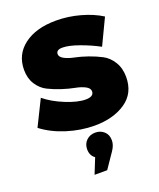

<svg xmlns="http://www.w3.org/2000/svg" viewBox="-179 -820 1022 1231"><g transform="rotate(-20 332.0 -204.0)"><path d="M291 -505Q291 -485 318 -470.5Q345 -456 385 -448Q425 -440 472.5 -423.5Q520 -407 560 -386Q600 -365 627 -321.5Q654 -278 654 -218Q654 -107 570 -50Q486 7 359 7Q266 7 171.5 -22.5Q77 -52 8 -105L94 -279Q147 -235 227 -202.5Q307 -170 361 -170Q417 -170 417 -206Q417 -227 390 -241.5Q363 -256 323 -263.5Q283 -271 235.5 -286.5Q188 -302 148 -322Q108 -342 81 -383.5Q54 -425 54 -483Q54 -588 135.5 -649.5Q217 -711 354 -711Q436 -711 517.5 -688.5Q599 -666 659 -628L575 -452Q516 -484 446.5 -509Q377 -534 334 -534Q291 -534 291 -505ZM345 50Q380 50 404.5 72Q429 94 429 133Q429 165 406 199L335 303H249L291 198Q260 176 260 134Q260 97 284 73.5Q308 50 345 50Z"/></g></svg>

Font: MontserratBlack
Style: Regular
Weight: 900
Designer: Julieta Ulanovsky
Foundry: Julieta Ulanovsky
Version: Version 4.000